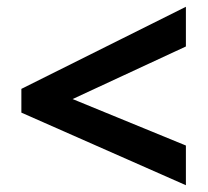

<svg xmlns="http://www.w3.org/2000/svg" viewBox="-20 -645 612 566"><path d="M528 -99 43 -313V-383L528 -625V-508L194 -353L528 -216Z"/></svg>

Font: Noto Sans Hanifi Rohingya
Style: Regular
Weight: 400
Designer: Monotype Design Team and DaltonMaag
Foundry: Google LLC
Version: Version 2.101